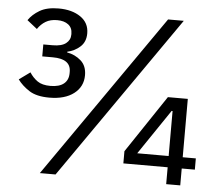

<svg xmlns="http://www.w3.org/2000/svg" viewBox="-51 -760 926 816"><g transform="rotate(5 412.0 -352.0)"><path d="M155 -546Q193 -546 211.5 -560.5Q230 -575 230 -598V-602Q230 -627 212.5 -640.5Q195 -654 165 -654Q136 -654 116 -642Q96 -630 82 -609L39 -643Q56 -668 86.5 -686Q117 -704 167 -704Q224 -704 260.5 -679Q297 -654 297 -609Q297 -573 274 -552Q251 -531 219 -524V-521Q253 -515 278 -493Q303 -471 303 -431Q303 -382 264.5 -352.5Q226 -323 160 -323Q105 -323 74 -343Q43 -363 24 -389L71 -423Q85 -401 105 -387Q125 -373 160 -373Q198 -373 217.5 -389Q237 -405 237 -434V-440Q237 -495 160 -495H115V-546ZM148 0 634 -698H701L215 0ZM687 0V-72H498V-124L662 -369H747V-120H803V-72H747V0ZM687 -312H683L553 -120H687Z"/></g></svg>

Font: IBM Plex Sans Thai Looped
Style: Regular
Weight: 400
Designer: Mike Abbink, Paul van der Laan, Pieter van Rosmalen, Ben Mitchell, Mark Frömberg
Foundry: Bold Monday
Version: Version 1.1